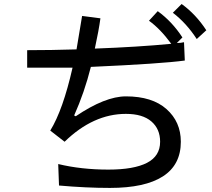

<svg xmlns="http://www.w3.org/2000/svg" viewBox="-20 -879 1040 942"><path d="M992.2 -730.5 945.3 -687.5Q894.5 -765.6 828.1 -816.4L871.1 -859.4Q941.4 -808.6 992.2 -730.5ZM886.7 -582Q773.4 -566.4 425.8 -550.8Q394.5 -425.8 343.8 -312.5L351.6 -308.6Q496.1 -406.2 597.7 -406.2Q726.6 -406.2 796.9 -343.8Q867.2 -281.2 867.2 -183.6Q867.2 -70.3 779.3 -13.7Q691.4 43 519.5 43Q402.3 43 269.5 31.2L265.6 -74.2Q378.9 -46.9 511.7 -46.9Q636.7 -46.9 701.2 -80.1Q765.6 -113.3 765.6 -183.6Q765.6 -246.1 722.7 -283.2Q679.7 -320.3 597.7 -320.3Q437.5 -320.3 296.9 -183.6L226.6 -238.3Q289.1 -339.8 335.9 -546.9H113.3V-632.8Q230.5 -632.8 355.5 -636.7L382.8 -800.8L472.7 -789.1Q464.8 -730.5 445.3 -640.6Q656.2 -648.4 820.3 -664.1Q765.6 -738.3 710.9 -777.3L753.9 -824.2Q824.2 -773.4 875 -695.3L847.7 -668Q867.2 -668 882.8 -671.9Z"/></svg>

Font: Droid Sans Fallback
Style: Regular
Weight: 400
Designer: Steve Matteson
Foundry: Ascender Corporation
Version: 3.00 (Khmer version)